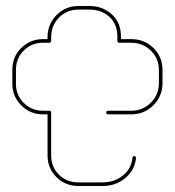

<svg xmlns="http://www.w3.org/2000/svg" viewBox="-20 -618 580 638"><path d="M240 0Q197 0 167.5 -29.5Q138 -59 138 -102V-238H123Q80 -238 50.5 -268Q21 -298 21 -339V-386Q21 -430 51 -459Q81 -488 123 -488H138V-494Q138 -538 168 -568Q198 -598 240 -598H278Q321 -598 351.5 -570.5Q382 -543 382 -496V-488H416Q460 -488 490 -458.5Q520 -429 520 -385V-342Q520 -299 490 -268.5Q460 -238 416 -238H339Q333 -238 333 -244Q333 -250 339 -250H416Q454 -250 481 -276.5Q508 -303 508 -342V-385Q508 -424 481 -450Q454 -476 416 -476H377Q370 -476 370 -483V-496Q370 -538 343.5 -562Q317 -586 278 -586H240Q202 -586 176 -559.5Q150 -533 150 -494V-483Q150 -476 143 -476H123Q85 -476 59 -450Q33 -424 33 -386V-339Q33 -302 59 -276Q85 -250 123 -250H144Q150 -250 150 -244V-102Q150 -63 176 -37.5Q202 -12 240 -12H321Q359 -12 387.5 -34Q416 -56 420 -93Q420 -99 426 -99Q432 -99 432 -93Q428 -53 396.5 -26.5Q365 0 321 0Z"/></svg>

Font: Moirai One
Style: Regular
Weight: 400
Designer: Jiyeon Park
Foundry: JAMO
Version: Version 1.000; ttfautohint (v1.8.4.7-5d5b);gftools[0.9.29]